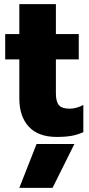

<svg xmlns="http://www.w3.org/2000/svg" viewBox="-20 -644 426 924"><path d="M73 -170V-358H5V-480H73V-624H249V-480H359V-358H249V-194Q249 -155 263.5 -138Q278 -121 315 -121Q348 -121 381 -139V-8Q355 4 325.5 9.5Q296 15 253 15Q164 15 118.5 -34.5Q73 -84 73 -170ZM156 49H338L233 260H73Z"/></svg>

Font: Prompt
Style: Bold
Weight: 700
Designer: Katatrad Team
Foundry: CadsonDemak
Version: Version 1.000